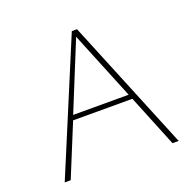

<svg xmlns="http://www.w3.org/2000/svg" viewBox="-118 -781 920 904"><g transform="rotate(-20 342.5 -329.0)"><path d="M491 -261H194L87 0H57L332 -658H358L628 0H597ZM481 -285 342 -626 203 -285Z"/></g></svg>

Font: Ysabeau SC Extralight
Style: Regular
Weight: 200
Designer: Christian Thalmann (Catharsis Fonts)
Version: Version 0.003